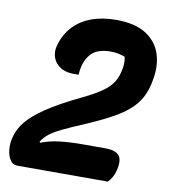

<svg xmlns="http://www.w3.org/2000/svg" viewBox="-81 -790 762 860"><g transform="rotate(10 300.0 -360.0)"><path d="M379 -720Q465 -720 515 -688Q565 -656 582.5 -601.5Q600 -547 586 -478L585 -473Q574 -416 544 -376.5Q514 -337 460.5 -305Q407 -273 323 -237Q261 -211 224 -193Q187 -175 167 -159Q147 -143 135 -123L139 -119Q176 -134 223 -139.5Q270 -145 326 -145H432Q474 -145 492 -126Q510 -107 498 -57Q494 -41 486.5 -26.5Q479 -12 467 0H54Q34 0 22 -19Q10 -38 7.5 -65.5Q5 -93 11 -116L13 -124Q22 -160 49.5 -194Q77 -228 134 -266.5Q191 -305 289 -352Q345 -379 376.5 -401.5Q408 -424 423 -449Q438 -474 444 -507L445 -512Q448 -528 447 -542.5Q446 -557 444 -564Q431 -569 415 -572.5Q399 -576 379 -576Q315 -576 286.5 -541.5Q258 -507 255 -449H249Q203 -446 175.5 -462Q148 -478 138.5 -504Q129 -530 136 -557Q151 -615 189 -653Q256 -720 379 -720Z"/></g></svg>

Font: Recursive Mn Csl St XBd
Style: Italic
Weight: 800
Italic angle: -15°
Monospace: yes
Version: Version 1.079;hotconv 1.0.112;makeotfexe 2.5.65598; ttfautoh